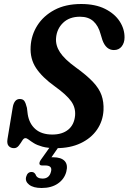

<svg xmlns="http://www.w3.org/2000/svg" viewBox="-20 -730 642 959"><path d="M260.5 10Q218.5 10 191.8 2.5Q165 -5 149 -15Q133 -25 123.5 -32.5Q114 -40 106.5 -40Q98.5 -40 91 -27.5Q83.5 -15 73.8 -2.5Q64 10 50 10Q33 10 23.2 -1Q13.5 -12 17.5 -36L43.5 -193Q46.5 -212.5 55.2 -224Q64 -235.5 78.5 -235.5Q94.5 -235.5 101.5 -225.8Q108.5 -216 114.5 -191.5L118.5 -159Q126 -112 157 -85Q188 -58 241.5 -58Q290.5 -58 320.5 -82.2Q350.5 -106.5 355 -152.5Q358.5 -192 335.5 -224.2Q312.5 -256.5 254 -298.5Q191 -343.5 160.2 -390Q129.5 -436.5 133 -497Q136 -554.5 166.5 -602.8Q197 -651 252.2 -680.5Q307.5 -710 385.5 -710Q456 -710 504.5 -685.8Q553 -661.5 577.8 -623.2Q602.5 -585 602 -542.5Q602 -516.5 588 -498.2Q574 -480 549 -480Q509.5 -480 491.5 -530L482.5 -559.5Q471.5 -601 446.5 -623.8Q421.5 -646.5 379.5 -646.5Q326.5 -646.5 295 -616Q263.5 -585.5 260 -540Q257 -503 279.8 -468.5Q302.5 -434 357 -394.5Q412.5 -354.5 443.8 -321.5Q475 -288.5 487 -254.8Q499 -221 497 -179Q494 -125 464.5 -82.2Q435 -39.5 383 -14.8Q331 10 260.5 10ZM238.5 -8.5H281.5L237 55.5Q241 55.5 245.5 55.5Q285.5 55.5 303 74.2Q320.5 93 311 128.5Q301 165 268.8 187Q236.5 209 188 209Q146.5 209 125.5 192.5Q104.5 176 110.5 153.5Q117 129 137.5 129Q145 129 149.5 132.2Q154 135.5 157.5 141Q164 162 192.5 162Q226 162 234.5 128Q243.5 96.5 206 96.5H191Q178 96.5 177 88Q176 79.5 184.5 67.5Z"/></svg>

Font: Fraunces 144pt S100 SemiBold
Style: Italic
Weight: 600
Italic angle: -16°
Version: Version 1.000; ttfautohint (v1.8.3)